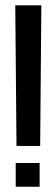

<svg xmlns="http://www.w3.org/2000/svg" viewBox="-20 -695 210 717"><path d="M41.6 -150H130L134.4 -675H37ZM38.7 2.3H128V-86.4H38.7Z"/></svg>

Font: Anybody Thin Condensed
Style: Regular
Weight: 100
Width: 3
Version: Version 1.113;gftools[0.9.25]